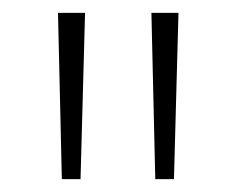

<svg xmlns="http://www.w3.org/2000/svg" viewBox="-20 -819 367 298"><path d="M112 -799H70L76 -541H105ZM257 -799H215L221 -541H250Z"/></svg>

Font: Noto Sans Sinhala UI Condensed ExtraLight
Style: Regular
Weight: 200
Width: 3
Designer: Jelle Bosma - Monotype Design Team
Foundry: Monotype Imaging Inc.
Version: Version 2.006